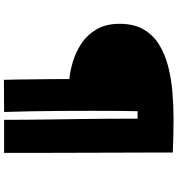

<svg xmlns="http://www.w3.org/2000/svg" viewBox="18 -874 927 1004"><g transform="rotate(90 482.0 -371.5)"><path d="M397 72Q396 48 395.5 11Q395 -26 394.5 -69Q394 -112 393.5 -152.5Q393 -193 393 -224.5Q393 -256 393 -270Q352 -274 302.5 -288.5Q253 -303 207.5 -333Q162 -363 133 -412Q104 -461 104 -533Q104 -607 133 -657.5Q162 -708 212 -739Q262 -770 325.5 -786.5Q389 -803 460 -809Q531 -815 601 -815Q646 -815 689.5 -814Q733 -813 777 -811Q777 -787 777 -731Q777 -675 777.5 -598.5Q778 -522 778 -433.5Q778 -345 778.5 -254Q779 -163 779 -79.5Q779 4 779 71H606V33Q606 -1 605.5 -57.5Q605 -114 604 -183.5Q603 -253 602 -325.5Q601 -398 600.5 -465.5Q600 -533 600 -584V-627H561Q560 -599 559.5 -535Q559 -471 559 -388Q559 -313 559.5 -230Q560 -147 561.5 -69Q563 9 565 71Z"/></g></svg>

Font: Mochiy Pop P One
Style: Regular
Weight: 400
Designer: FONTDASU
Foundry: FONTDASU / Google Inc. / Adobe
Version: Version 2.000